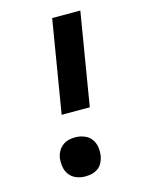

<svg xmlns="http://www.w3.org/2000/svg" viewBox="-113 -805 676 883"><g transform="rotate(-15 225.0 -363.5)"><path d="M150 -294 223 -735H357L284 -294ZM182 8Q160 8 140 0Q120 -8 107.5 -24.5Q95 -41 91.5 -63Q88 -85 91 -107Q94 -123 102 -137Q110 -151 123.5 -161Q137 -171 152 -174.5Q167 -178 183 -178Q205 -178 225.5 -170Q246 -162 258.5 -145.5Q271 -129 274.5 -107Q278 -85 274 -62Q271 -47 263.5 -32.5Q256 -18 242.5 -8.5Q229 1 213.5 4.5Q198 8 182 8Z"/></g></svg>

Font: Iosevka Etoile Extrabold
Style: Italic
Weight: 800
Italic angle: -9°
Designer: Belleve Invis
Foundry: Belleve Invis
Version: Version 22.1.2; ttfautohint (v1.8.4)